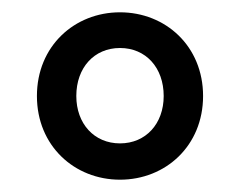

<svg xmlns="http://www.w3.org/2000/svg" viewBox="-20 -705 388 312"><path d="M40 -549C40 -468 101 -413 175 -413C249 -413 310 -468 310 -549C310 -630 249 -685 175 -685C101 -685 40 -630 40 -549ZM104 -549C104 -595 133 -627 175 -627C217 -627 246 -595 246 -549C246 -504 217 -472 175 -472C133 -472 104 -504 104 -549Z"/></svg>

Font: DAIFUKU Sans Semibold
Style: Regular
Weight: 600
Designer: Original font ‘Source Sans 3’ : Paul D. Hunt
Foundry: Daifuku
Version: Version 1.000